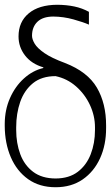

<svg xmlns="http://www.w3.org/2000/svg" viewBox="-20 -780 468 810"><path d="M58.2 -626.4Q58.2 -687.9 101.2 -723.7Q144.2 -759.6 221.6 -759.9Q260.3 -759.6 293.5 -752.7Q326.7 -745.7 355.1 -730.1V-676.1Q332 -686.4 289.8 -698.2Q247.5 -709.9 204.5 -710.2Q160.2 -709.9 137.6 -687.9Q115.1 -665.8 115.1 -629.3Q115.1 -614.7 126.1 -595.9Q137.1 -577.1 167.3 -556.1Q197.4 -535.2 254.3 -514.2Q349.4 -477.3 388.7 -410.3Q427.9 -343.4 427.6 -250V-240.1Q427.9 -169 402.2 -112.4Q376.4 -55.8 328.7 -22.9Q280.9 9.9 214.5 9.9Q146.7 9.9 98.7 -24.1Q50.8 -58.2 25.6 -116.8Q0.4 -175.4 0 -248.6V-258.5Q0.4 -317.1 22.2 -366.3Q44 -415.5 80.8 -448.9Q117.5 -482.2 161.9 -492.9L163.4 -495.7Q113.3 -510.3 85.8 -545.8Q58.2 -581.3 58.2 -626.4ZM48.3 -242.9V-231.5Q48.3 -176.1 65.5 -129.6Q82.7 -83.1 119.7 -55.2Q156.6 -27.3 214.5 -27Q271.7 -27.3 308.2 -55.2Q344.8 -83.1 362.7 -129.4Q380.7 -175.8 380.7 -231.5V-242.9Q380.7 -291.5 359.4 -337.2Q338.1 -382.8 300.6 -415.7Q263.1 -448.5 214.5 -458.8Q155.9 -458.8 119.1 -429Q82.4 -399.1 65.3 -350.1Q48.3 -301.1 48.3 -242.9Z"/></svg>

Font: Inter UI Thin
Style: Regular
Weight: 100
Designer: Rasmus Andersson
Foundry: rsms
Version: 3.2;8d6f07862